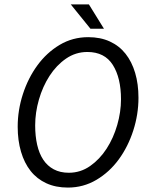

<svg xmlns="http://www.w3.org/2000/svg" viewBox="-20 -836 673 868"><path d="M287 12Q232 12 189.5 -7.5Q147 -27 118.5 -63Q90 -99 75 -150Q60 -201 60 -263Q60 -338 83.5 -410.5Q107 -483 149 -540.5Q191 -598 249.5 -633Q308 -668 379 -668Q434 -668 476.5 -648.5Q519 -629 547.5 -593Q576 -557 591 -506.5Q606 -456 606 -394Q606 -319 582.5 -246Q559 -173 517 -115.5Q475 -58 416 -23Q357 12 287 12ZM375 -601Q322 -601 278.5 -571Q235 -541 204 -493Q173 -445 156 -386Q139 -327 139 -269Q139 -221 148 -181.5Q157 -142 175.5 -114Q194 -86 223 -70.5Q252 -55 291 -55Q344 -55 387.5 -85.5Q431 -116 462 -164Q493 -212 510 -271Q527 -330 527 -387Q527 -484 490 -542.5Q453 -601 375 -601ZM300 -816H382L450 -706H389Z"/></svg>

Font: mr_Source Sans Pro
Style: Italic
Weight: 400
Italic angle: -11°
Designer: Paul D. Hunt
Foundry: Adobe Systems Incorporated
Version: Version 1.036;July 10, 2024;FontCreator 11.5.0.2430 64-bit